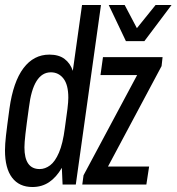

<svg xmlns="http://www.w3.org/2000/svg" viewBox="-31 -740 708 770"><path d="M99 10Q46 10 17.5 -27.5Q-11 -65 -11 -137Q-11 -150 -10 -164Q-9 -178 -7 -196.5Q-5 -215 -1.5 -241.5Q2 -268 7 -305Q22 -412 63 -466.5Q104 -521 167 -521Q205 -521 228 -503.5Q251 -486 261 -456L298 -720H374L273 0H220L217 -67Q195 -29 166 -9.5Q137 10 99 10ZM128 -62Q150 -62 170 -77Q190 -92 205.5 -128Q221 -164 229 -226Q236 -274 239.5 -303Q243 -332 243 -348Q243 -400 223.5 -425Q204 -450 173 -450Q102 -450 85 -309Q75 -238 71 -202.5Q67 -167 67 -149Q67 -62 128 -62ZM299 0 304 -37 519 -439H372L382 -511H621L617 -475L402 -72H567L556 0ZM474 -575 405 -720H469L518 -627L593 -720H657L548 -575Z"/></svg>

Font: Chivo Mono
Style: Italic
Weight: 400
Italic angle: -8.05°
Monospace: yes
Version: Version 1.008